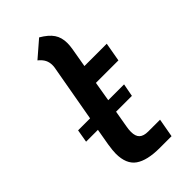

<svg xmlns="http://www.w3.org/2000/svg" viewBox="-218 -753 815 815"><g transform="rotate(-45 189.5 -345.0)"><path d="M229 -385 214 -296H309L298 -238H203L190 -163Q187 -147 187 -133Q187 -106 200 -94Q213 -82 240 -82H311L296 2H225Q150 2 113 -24Q76 -50 76 -113Q76 -131 81 -163L94 -238H23L33 -296H105L151 -555Q152 -560 152 -569Q152 -586 145 -600Q138 -614 121 -628L195 -692Q231 -671 247 -647.5Q263 -624 263 -590Q263 -575 260 -557L245 -470H379L364 -385Z"/></g></svg>

Font: KoHo SemiBold
Style: Italic
Weight: 600
Italic angle: -10°
Version: Version 1.000; ttfautohint (v1.6)